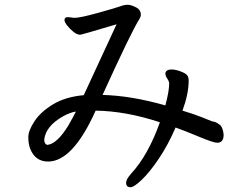

<svg xmlns="http://www.w3.org/2000/svg" viewBox="-20 -735 1040 807"><path d="M178 -126Q219 -129 267 -207Q287 -242 299 -266Q275 -263 243 -245Q173 -205 166 -149Q166 -136 171 -131Q176 -126 178 -126ZM529 52Q510 52 510 33Q510 19 531 -5Q603 -83 652 -221Q511 -268 382 -270Q286 -56 182 -56Q127 -56 106 -112Q99 -132 99 -159Q99 -186 125 -225.5Q151 -265 203 -296.5Q255 -328 332 -335L470 -633Q323 -589 317 -589Q304 -589 289 -601Q274 -613 262.5 -627.5Q251 -642 251 -651Q251 -663 266 -663L293 -660Q317 -660 392.5 -681Q468 -702 485.5 -708.5Q503 -715 517 -715Q530 -715 551 -704.5Q572 -694 572 -673Q572 -665 566 -655Q535 -608 411 -336Q531 -333 675 -292Q691 -351 691 -384Q691 -393 683 -404.5Q675 -416 675 -428Q679 -443 700 -443Q717 -443 737.5 -435.5Q758 -428 765.5 -420Q773 -412 773 -396Q773 -341 747 -270Q797 -255 831.5 -241Q866 -227 870 -225.5Q874 -224 881 -223Q888 -222 902.5 -211.5Q917 -201 920 -169Q920 -135 893 -135Q877 -135 816 -160.5Q755 -186 718 -199Q687 -127 648.5 -69.5Q610 -12 576.5 20Q543 52 529 52Z"/></svg>

Font: LXGW WenKai Mono Medium
Style: Regular
Weight: 500
Monospace: yes
Designer: LXGW / Fontworks Inc.
Foundry: LXGW / Fontworks Inc.
Version: Version 1.520; June 14, 2025